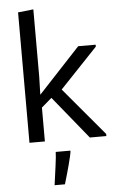

<svg xmlns="http://www.w3.org/2000/svg" viewBox="-65 -805 666 1103"><g transform="rotate(-5 268.0 -253.5)"><path d="M81.5 0V-752L170.4 -761.7V-373.5L167.5 -269.5L408.7 -528.3H509.3V-517.1L292.5 -288.6L524.9 -12.2V0H429.7L229.5 -246.1L170.4 -195.3V0ZM204.1 255.4Q204.1 255.4 206.3 239.3Q208.5 223.1 211.9 198.2Q215.3 173.3 219 146.5Q222.7 119.6 224.9 97.7Q227.1 75.7 227.1 65.4H312V66.9Q312 74.7 307.1 96.2Q302.2 117.7 295.2 144.5Q288.1 171.4 280.8 196.8Q273.4 222.2 268.6 238.8Q263.7 255.4 263.7 255.4Z"/></g></svg>

Font: Comme
Style: Regular
Weight: 400
Designer: Vernon Adams
Foundry: Vernon Adams
Version: Version 1.000;gftools[0.9.27]